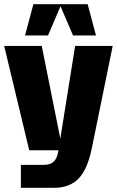

<svg xmlns="http://www.w3.org/2000/svg" viewBox="-20 -720 560 920"><path d="M269 -56 340 -500H520L420 -10Q400 90 357 135Q314 180 240 180H80V70H190Q222 70 238.5 53.5Q255 37 260 0H120L0 -500H180ZM440 -550H330L270 -690L210 -550H100L140 -700H400Z"/></svg>

Font: Fivo Sans Modern Heavy
Style: Regular
Weight: 900
Designer: Alexander Slobzheninov
Foundry: Alexander Slobzheninov
Version: 1.0